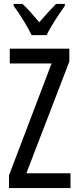

<svg xmlns="http://www.w3.org/2000/svg" viewBox="-20 -963 401 983"><path d="M341 0H26V-65L244 -638H30V-714H335V-648L115 -76H341ZM142 -783Q126 -816 101 -857Q76 -898 50 -933V-943H95Q114 -926 136.5 -900.5Q159 -875 181 -849Q207 -879 224.5 -898Q242 -917 267 -943H312V-933Q290 -902 262.5 -860Q235 -818 219 -783Z"/></svg>

Font: Noto Sans Georgian ExtraCondensed
Style: Regular
Weight: 400
Width: 2
Designer: Monotype Design Team, Akaki Razmadze
Foundry: Google LLC
Version: Version 2.005; ttfautohint (v1.8.4.7-5d5b)